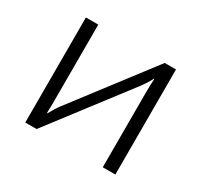

<svg xmlns="http://www.w3.org/2000/svg" viewBox="-109 -625 803 766"><g transform="rotate(30 292.5 -242.0)"><path d="M500 0V-484H448L176 -128C165 -114 153 -94 143 -76H141C142 -98 142 -117 142 -138V-484H85V0H137L410 -357C421 -372 434 -391 442 -408H444C443 -387 442 -368 442 -348V0Z"/></g></svg>

Font: SnT
Style: Regular
Weight: 300
Designer: Natanael Gama
Version: Version 1.001;PS 001.001;hotconv 1.0.70;makeotf.lib2.5.58329